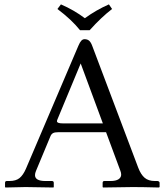

<svg xmlns="http://www.w3.org/2000/svg" viewBox="-20 -832 735 854"><path d="M335.9 -697.8Q297.9 -745.1 235.4 -792L251 -812.5Q309.6 -787.1 357.4 -751Q407.7 -787.6 464.4 -812.5L478.5 -792Q431.2 -755.9 378.9 -697.8ZM259.3 -283.2H437.5L338.9 -549.8L235.4 -300.8Q233.4 -296.4 233.4 -292.5Q233.4 -283.2 259.3 -283.2ZM140.1 -71.8Q135.7 -61.5 135.7 -53.2Q135.7 -26.9 182.1 -26.9H210.9Q219.2 -26.9 219.2 -18.6V0L217.3 2Q118.2 0 93.8 0Q93.8 0 4.4 2L2.4 0V-18.6Q2.4 -26.9 10.3 -26.9H22Q50.8 -26.9 66.9 -40Q83 -53.2 95.2 -81.1L328.6 -628.4Q335.4 -644.5 341.8 -651.1Q348.1 -657.7 356 -657.7Q368.7 -657.7 376.5 -650.9Q384.3 -644 390.1 -628.4L594.7 -86.4Q606.4 -55.7 623.3 -41.3Q640.1 -26.9 668.9 -26.9H680.2Q683.6 -26.9 686.8 -24.7Q689.9 -22.5 689.9 -18.6V0L686.5 2Q610.4 0 571.3 0L438.5 2L436.5 0V-18.6Q436.5 -26.9 444.3 -26.9H472.2Q495.1 -26.9 507.1 -34.7Q519 -42.5 519 -55.2Q519 -63.5 515.6 -71.8L451.7 -244.1H241.2Q223.6 -244.1 216.1 -240Q208.5 -235.8 204.6 -226.6Z"/></svg>

Font: Libertinage
Style: l
Weight: 400
Designer: OSP
Foundry: OSP
Version: Version 1.0; 2008; OFL relea